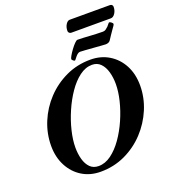

<svg xmlns="http://www.w3.org/2000/svg" viewBox="-167 -1061 1054 1195"><g transform="rotate(-20 359.5 -463.5)"><path d="M294 14Q225 14 171.8 -18.6Q118.6 -51.3 88.1 -109.3Q57.5 -167.4 57.5 -242.2Q57.5 -323.2 88.7 -398.8Q120 -474.5 176.1 -534.1Q232.3 -593.7 307.2 -628.9Q382.2 -664 469.6 -664Q538.6 -664 592.3 -631.4Q646 -598.7 676.5 -541.1Q706.9 -483.4 706.9 -407.8Q706.9 -327.6 675.3 -252Q643.6 -176.3 587.5 -116.3Q531.3 -56.3 456.4 -21.1Q381.4 14 294 14ZM293.7 -23.6Q337 -23.6 377.4 -53.2Q417.7 -82.8 452.4 -132Q487 -181.2 513 -240.4Q539 -299.6 553.4 -358.9Q567.8 -418.2 567.8 -468Q567.8 -510.9 557.4 -547.9Q547 -584.9 524.9 -607.6Q502.9 -630.3 468.3 -630.3Q425.3 -630.3 385 -600.2Q344.8 -570.1 310.7 -520.3Q276.5 -470.6 250.7 -411Q224.8 -351.4 210.3 -291.2Q195.8 -231 195.8 -181.2Q195.8 -139.1 205.8 -103.1Q215.8 -67.1 237.4 -45.3Q259.1 -23.6 293.7 -23.6ZM378.3 -691.2Q373.3 -691.2 366.6 -697.5Q359.8 -703.8 359.8 -707.2Q359.8 -712.8 368.8 -728.7Q377.8 -744.6 391.3 -762.9Q404.8 -781.3 417.6 -794.4Q430.4 -807.6 437.7 -807.6Q456.4 -807.6 478.1 -806.3Q499.9 -804.9 520.5 -803.8Q539.1 -802.8 560.2 -801.7Q581.3 -800.6 604.2 -800.6Q615.2 -800.6 624 -807Q632.9 -813.4 639.9 -820.4Q647.7 -828.2 652.3 -835.1Q656.9 -842 659.9 -842Q665.4 -842 673.8 -835.5Q682.2 -828.9 682.2 -823.4Q682.2 -819.6 677.7 -812.9Q673.2 -806.3 664.9 -794.7Q653.7 -779.5 643.7 -763.9Q633.6 -748.3 624.4 -734.6Q618.4 -726 609.3 -723.3Q600.1 -720.6 593.8 -720.6Q585.3 -720.6 562.7 -722.5Q540 -724.3 512.1 -726.3Q484.1 -728.3 460.2 -730.1Q436.3 -731.9 426.7 -731.9Q418.9 -731.9 410.9 -726Q403 -720 397 -712.5Q390.5 -704.7 385.4 -697.9Q380.3 -691.2 378.3 -691.2ZM417.2 -861.9Q408.1 -861.9 402.8 -867.5Q397.4 -873.1 397.4 -879.6Q397.4 -905.5 409 -923.3Q420.6 -941.2 434.6 -941.2H700.6Q709.7 -941.2 714.5 -936.1Q719.3 -930.9 719.3 -923.5Q719.3 -899.4 707 -880.7Q694.6 -861.9 678.5 -861.9Z"/></g></svg>

Font: EB Garamond
Style: Italic
Weight: 400
Italic angle: -17.2°
Designer: Georg Duffner and Octavio Pardo
Foundry: Georg Duffner
Version: Version 1.001